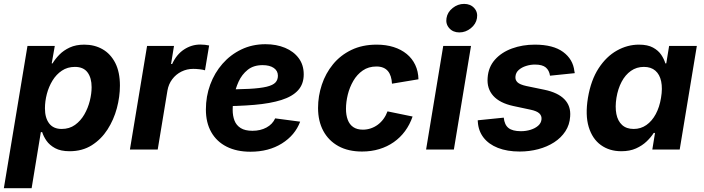

<svg xmlns="http://www.w3.org/2000/svg" viewBox="-37 -788 3710 1012"><path d="M-16.7 204.1 107.8 -545.9H251.8L235.6 -454H240Q253.5 -476.7 275.7 -499.6Q297.9 -522.4 330.5 -537.6Q363.1 -552.7 407.3 -552.7Q461.3 -552.7 503.6 -528.5Q546 -504.2 570.6 -456.2Q595.1 -408.1 595.1 -336.8Q595.1 -278.4 578.9 -217.5Q562.6 -156.7 529.7 -105.4Q496.8 -54.2 446.9 -22.5Q396.9 9.1 329.7 9.1Q283 9.1 253.5 -7Q224 -23.1 207.9 -46.4Q191.9 -69.7 185.3 -91.7H178.3L129.7 204.1ZM287.9 -108.3Q328.8 -108.3 358.5 -129.7Q388.2 -151.1 407.7 -185Q427.1 -218.9 436.5 -257Q445.9 -295.1 445.9 -328.6Q445.9 -377.4 424.4 -406.4Q402.9 -435.4 357.8 -435.4Q318.8 -435.4 289.2 -415.6Q259.6 -395.8 239.8 -363.5Q220 -331.1 209.9 -292.6Q199.9 -254.2 199.9 -216.9Q199.9 -166.7 222.1 -137.5Q244.4 -108.3 287.9 -108.3Z M647.8 0 738.2 -545.9H880.1L864.6 -450.8H870.4Q893.5 -501.3 933.1 -527.2Q972.8 -553.2 1018.7 -553.2Q1030.1 -553.2 1042.9 -551.9Q1055.6 -550.6 1065.3 -548.3L1043.5 -417.5Q1033.5 -420.8 1015.3 -422.9Q997.1 -425 981.5 -425Q948 -425 919 -410.5Q890.1 -396 870.8 -370.3Q851.4 -344.6 845.6 -310.7L794.3 0Z M1283.1 11.7Q1210.4 11.7 1157.7 -14.9Q1105 -41.5 1076.6 -91.4Q1048.2 -141.2 1048.2 -210.9Q1048.2 -280 1071 -342.1Q1093.9 -404.1 1135.8 -451.9Q1177.7 -499.8 1235.3 -527.4Q1292.8 -555 1362.2 -555Q1419.9 -555 1465.6 -535.9Q1511.2 -516.8 1537.6 -481.2Q1563.9 -445.7 1563.9 -396Q1563.9 -345.1 1534.2 -312.3Q1504.5 -279.4 1446.3 -261Q1388.2 -242.6 1303.2 -235.3Q1218.2 -228 1107.7 -228L1122.8 -316.6Q1216.4 -316.6 1276.1 -319.7Q1335.7 -322.9 1368.8 -331Q1401.8 -339.1 1414.8 -353.2Q1427.8 -367.2 1427.8 -388.8Q1427.8 -414.7 1406.2 -429.7Q1384.5 -444.7 1347.1 -444.7Q1299.3 -444.7 1268.5 -419.9Q1237.7 -395.2 1220.5 -357.5Q1203.4 -319.8 1196.4 -279.7Q1189.4 -239.5 1189.4 -208.5Q1189.4 -177.4 1199 -152.4Q1208.6 -127.5 1231.6 -113Q1254.5 -98.6 1293.7 -98.6Q1335.7 -98.6 1367.6 -115.9Q1399.6 -133.2 1413.4 -164.1L1545.1 -146.7Q1518.2 -75.1 1448.7 -31.7Q1379.2 11.7 1283.1 11.7Z M1871.1 10.7Q1798.6 10.7 1746.7 -17.8Q1694.9 -46.4 1667.1 -98Q1639.4 -149.6 1639.4 -218.8Q1639.4 -281.9 1659.3 -341.6Q1679.1 -401.3 1718.1 -449Q1757.1 -496.7 1814.9 -524.7Q1872.6 -552.7 1948.3 -552.7Q1997.6 -552.7 2037.7 -540Q2077.7 -527.3 2106.8 -503.4Q2135.8 -479.6 2151.7 -445.8Q2167.7 -412.1 2168.6 -370.1L2029.1 -346.9Q2028 -368.1 2022.7 -384.8Q2017.5 -401.5 2007.6 -413.3Q1997.7 -425.1 1982.7 -431.3Q1967.7 -437.5 1946.9 -437.5Q1905.5 -437.5 1875.2 -416.5Q1844.9 -395.6 1825.3 -361.8Q1805.6 -327.9 1796.1 -289.1Q1786.6 -250.2 1786.6 -214.2Q1786.6 -181.6 1795.9 -156.7Q1805.1 -131.8 1824.9 -118.2Q1844.7 -104.6 1875.7 -104.6Q1897.4 -104.6 1917.4 -111.4Q1937.4 -118.1 1954.3 -130.7Q1971.3 -143.3 1984.4 -161.2Q1997.5 -179.1 2005.5 -201L2137.7 -173.8Q2122.9 -130.8 2097.8 -96.8Q2072.7 -62.8 2038.4 -38.8Q2004.2 -14.8 1962 -2.1Q1919.9 10.7 1871.1 10.7Z M2208.9 0 2299.2 -545.9H2445.6L2355.3 0ZM2384.1 -617.1Q2351 -617.1 2331.2 -639.2Q2311.3 -661.3 2316.4 -692.3Q2321.4 -723.9 2348.8 -745.7Q2376.1 -767.5 2409.2 -767.5Q2442.5 -767.5 2462.4 -745.7Q2482.3 -723.8 2477 -692.3Q2472 -661.3 2444.7 -639.2Q2417.4 -617.1 2384.1 -617.1Z M2702.4 10.7Q2636.1 10.7 2587.4 -8.5Q2538.7 -27.7 2511.5 -63Q2484.3 -98.3 2481.5 -146.6Q2481.3 -148.7 2481.2 -150.4Q2481.1 -152.1 2481.1 -154L2618.2 -167.9Q2622.1 -129.8 2643.4 -113.2Q2664.6 -96.5 2708.8 -96.5Q2735.7 -96.5 2759.7 -104Q2783.7 -111.5 2799.6 -125.4Q2815.4 -139.4 2817.2 -159.1Q2819 -177.8 2805.6 -190.4Q2792.2 -203 2759.2 -209.9L2668.4 -229.3Q2597.1 -244.8 2562.9 -282.9Q2528.7 -321.1 2533.2 -377.5Q2536.8 -434 2571.5 -473.2Q2606.2 -512.3 2661.6 -532.5Q2716.9 -552.7 2782 -552.7Q2878.6 -552.7 2931 -514.2Q2983.5 -475.6 2990.4 -412.9Q2991 -410.4 2991.6 -407.7Q2992.1 -405.1 2992.4 -402.4L2862 -389Q2858 -417 2839.8 -432.4Q2821.6 -447.7 2782.7 -447.7Q2759 -447.7 2736 -440.4Q2713 -433.2 2697.3 -419.4Q2681.7 -405.6 2679.9 -385.2Q2677.7 -366.9 2690.3 -354.5Q2703 -342.1 2737.3 -334.6L2832.2 -315Q2903.8 -300.1 2938.2 -264.5Q2972.7 -229 2968.2 -173.8Q2965.5 -130.4 2943.1 -96.1Q2920.7 -61.8 2883.8 -37.9Q2846.9 -14.1 2800.2 -1.7Q2753.4 10.7 2702.4 10.7Z M3237.8 9.1Q3175.2 9.1 3130.1 -23.5Q3085.1 -56 3066 -118.8Q3047 -181.6 3061.9 -272.2Q3077.6 -365.7 3118.2 -428Q3158.7 -490.2 3214.5 -521.5Q3270.2 -552.7 3330.7 -552.7Q3376.8 -552.7 3405 -537.2Q3433.2 -521.8 3448.4 -498.9Q3463.6 -476 3469.9 -454H3474.8L3489.8 -545.9H3635.9L3545.6 0H3401.3L3415.5 -87.4H3408.7Q3394.6 -64.9 3371.5 -42.8Q3348.4 -20.6 3315.4 -5.7Q3282.5 9.1 3237.8 9.1ZM3302.9 -108.3Q3340.5 -108.3 3370 -129Q3399.5 -149.7 3419.4 -186.6Q3439.2 -223.5 3447.2 -272.7Q3455.6 -322.4 3447.9 -358.9Q3440.3 -395.4 3417.4 -415.4Q3394.5 -435.4 3356.8 -435.4Q3318.3 -435.4 3288.6 -414.5Q3258.9 -393.6 3239.5 -357Q3220.1 -320.4 3212.2 -272.7Q3204.5 -224.8 3211.7 -187.5Q3219 -150.3 3241.9 -129.3Q3264.8 -108.3 3302.9 -108.3Z"/></svg>

Font: Inter
Style: Italic
Weight: 400
Italic angle: -9.3988°
Designer: Rasmus Andersson
Foundry: rsms
Version: Version 4.001;git-66647c0bb